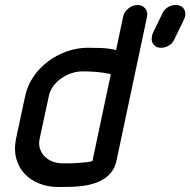

<svg xmlns="http://www.w3.org/2000/svg" viewBox="-20 -744 757 764"><path d="M80 -361Q89 -404 113.5 -439.5Q138 -475 172.5 -500.5Q207 -526 247.5 -540Q288 -554 329 -554Q352 -554 382 -553Q412 -552 442 -545L470 -678Q474 -697 491 -710.5Q508 -724 527 -724Q547 -724 558 -710Q569 -696 565 -677L443 -102Q437 -77 424 -60Q411 -43 392.5 -31.5Q374 -20 352.5 -13.5Q331 -7 307.5 -4Q284 -1 261.5 -0.5Q239 0 220 0H211Q170 0 135.5 -14Q101 -28 77.5 -53Q54 -78 44.5 -114Q35 -150 44 -193ZM138 -193Q133 -171 139 -152.5Q145 -134 158 -121Q171 -108 190 -101Q209 -94 231 -94H253Q270 -94 289 -95.5Q308 -97 324.5 -98.5Q341 -100 348 -104L421 -449Q395 -455 366.5 -457.5Q338 -460 308 -460Q286 -460 264 -452.5Q242 -445 223.5 -432Q205 -419 191.5 -400.5Q178 -382 174 -360ZM626 -690Q633 -706 647.5 -715Q662 -724 678 -724H684Q687 -724 691 -723Q706 -719 713 -706.5Q720 -694 716 -677Q715 -674 714 -671.5Q713 -669 712 -666L674 -588Q667 -572 652.5 -563Q638 -554 623 -554H616Q613 -554 610 -555Q595 -559 588 -571.5Q581 -584 585 -600Q585 -604 586 -606.5Q587 -609 588 -612Z"/></svg>

Font: VDS
Style: Italic
Weight: 400
Designer: artmaker
Foundry: artmaker
Version: Version 1.000 2009 initial release